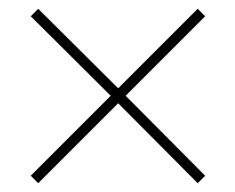

<svg xmlns="http://www.w3.org/2000/svg" viewBox="-20 -563 536 437"><path d="M67 -146 50 -163 232 -345 50 -526 67 -543 249 -362 430 -543 447 -526 266 -345 447 -163 430 -146 249 -328Z"/></svg>

Font: MuseoModerno SemiBold Thin
Style: Regular
Weight: 250
Version: Version 1.001